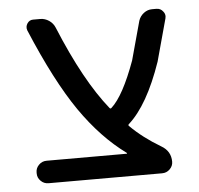

<svg xmlns="http://www.w3.org/2000/svg" viewBox="-44 -592 639 615"><g transform="rotate(-5 276.0 -284.0)"><path d="M345.7 -92.8Q346.7 -92.8 346.7 -93.8Q346.7 -94.7 345.7 -95.7Q266.6 -153.3 200.2 -249Q132.8 -346.7 62.5 -514.6Q58.6 -526.4 65.4 -536.6Q72.3 -546.9 84 -546.9H107.4Q122.1 -546.9 135.3 -538.1Q148.4 -529.3 154.3 -514.6Q226.6 -338.9 303.7 -243.2Q306.6 -240.2 309.6 -243.2Q348.6 -278.3 388.7 -388.7L422.9 -513.7Q427.7 -528.3 439.9 -537.6Q452.1 -546.9 466.8 -546.9H480.5Q494.1 -546.9 502 -536.1Q507.8 -529.3 507.8 -520.5Q507.8 -517.6 506.8 -513.7L469.7 -377.9Q422.9 -242.2 360.4 -186.5Q357.4 -183.6 360.4 -180.7Q400.4 -140.6 458 -106.4Q488.3 -88.9 488.3 -54.7Q488.3 -41 478 -30.8Q467.8 -20.5 453.1 -20.5H87.9Q73.2 -20.5 63 -30.8Q52.7 -41 52.7 -54.7V-58.6Q52.7 -72.3 63 -82.5Q73.2 -92.8 87.9 -92.8Z"/></g></svg>

Font: Gen Jyuu GothicL Regular
Style: Regular
Weight: 400
Designer: [Source Han Sans]
Ryoko NISHIZUKA  (kana & ideographs); Paul D. Hunt (Latin, Greek & Cyrillic); Wenlong ZHANG  (bopomofo
Version: Version 1.002.20150607